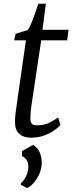

<svg xmlns="http://www.w3.org/2000/svg" viewBox="-20 -710 382 1004"><path d="M146 -169.5Q143.5 -152.5 142 -139.2Q140.5 -126 139.8 -113.8Q139 -101.5 139 -86Q139 -71.5 146.8 -63Q154.5 -54.5 170 -54.5Q213 -54.5 241.5 -69.8Q270 -85 284 -96.5L296 -56Q285.5 -43.5 263.2 -28Q241 -12.5 210.2 -1.2Q179.5 10 141.5 10Q103.5 10 81 -9.8Q58.5 -29.5 58.5 -72Q58.5 -79 58.8 -86.5Q59 -94 59.8 -102.8Q60.5 -111.5 61.5 -120.2Q62.5 -129 64 -138.5L115.5 -499H54L62 -533.5L125 -553Q134 -564.5 144.2 -589.5Q154.5 -614.5 164.2 -642.2Q174 -670 180.5 -690.5H220L202 -554H338.5L331 -499H195.5ZM121 273 89.5 257V247.5Q105.5 234.5 116.8 210.8Q128 187 128 161Q128 140.5 118.8 126.2Q109.5 112 95 106.5V80.5L152.5 47.5Q175.5 61.5 185.8 83Q196 104.5 198 133.5Q200 166 187 196.2Q174 226.5 155.2 247.2Q136.5 268 121 273Z"/></svg>

Font: Merriweather 20pt Light
Style: Italic
Weight: 300
Italic angle: -7.8°
Version: Version 2.101